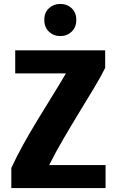

<svg xmlns="http://www.w3.org/2000/svg" viewBox="-20 -956 600 984"><path d="M289 -771Q323 -771 347 -793.5Q371 -816 371 -854Q371 -892 347 -914Q323 -936 289 -936Q255 -936 231 -914Q207 -892 207 -854Q207 -816 231 -793.5Q255 -771 289 -771ZM521 8V-110H232Q264 -174 304.5 -243.5Q345 -313 386 -380Q427 -447 462.5 -506Q498 -565 519 -608V-698H58V-580H318Q287 -527 249.5 -466.5Q212 -406 173 -342Q134 -278 99 -215Q64 -152 38 -95V8Z"/></svg>

Font: Repo Bold
Style: Bold
Weight: 700
Designer: Stefan Peev
Foundry: Context Ltd
Version: Version 1.502